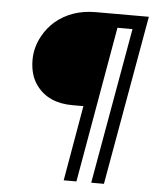

<svg xmlns="http://www.w3.org/2000/svg" viewBox="-49 -702 599 744"><g transform="rotate(5 250.0 -330.0)"><path d="M383 0H333.5L441 -607H382.5L276 0H226.5L277.5 -293H234.5Q141 -293 94.5 -356Q65.5 -395 65.5 -455Q65.5 -504 91 -549.5Q108 -580.5 136 -605.5Q200 -660 293.5 -660H500Z"/></g></svg>

Font: Lucymar Sans
Style: Italic
Weight: 400
Italic angle: -10°
Foundry: The League of Moveable Type (original font) / Main changes by Cristiano Sobral with portions from Mirco Monsees
Version: Version 2.00;August 30, 2020;FontCreator 13.0.0.2681 64-bit